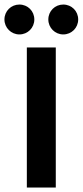

<svg xmlns="http://www.w3.org/2000/svg" viewBox="-49 -837 369 857"><path d="M233.3 -683.3C270.8 -683.3 300 -713.2 300 -750C300 -787.5 270.8 -816.7 233.3 -816.7C196.5 -816.7 166.7 -787.5 166.7 -750C166.7 -713.2 196.5 -683.3 233.3 -683.3ZM37.5 -683.3C75 -683.3 104.2 -713.2 104.2 -750C104.2 -787.5 75 -816.7 37.5 -816.7C0.7 -816.7 -29.2 -787.5 -29.2 -750C-29.2 -713.2 0.7 -683.3 37.5 -683.3ZM70.8 0H200V-625H70.8Z"/></svg>

Font: Afacad
Style: Bold
Weight: 700
Designer: Kristian Moeller
Foundry: Dicotype
Version: Version 1.000